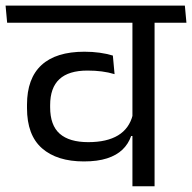

<svg xmlns="http://www.w3.org/2000/svg" viewBox="-38 -652 673 672"><path d="M503 -593.5H425.5V0H503ZM373.5 -572.5H614.5L609 -632.5H368ZM-13 -572.5H564L558 -632.5H-18.5ZM56.5 -273.5Q56.5 -179 109 -133Q161.5 -87 255.5 -87Q303.5 -87 336.8 -97.8Q370 -108.5 390.8 -128.5Q411.5 -148.5 421 -176H430.5L426.5 -249.5Q414.5 -202 375.2 -178.2Q336 -154.5 271 -154.5Q204.5 -154.5 171 -184Q137.5 -213.5 137.5 -276.5V-284Q137.5 -345 170 -375Q202.5 -405 268 -405Q295 -405 318.2 -402Q341.5 -399 363 -392.5L357 -457.5Q336 -464 310.8 -467.5Q285.5 -471 257.5 -471Q158 -471 107.2 -424.2Q56.5 -377.5 56.5 -285.5Z"/></svg>

Font: Anek Devanagari
Style: Regular
Weight: 400
Designer: Kailash Malviya (Devanagari) & Yesha Goshar (Latin)
Foundry: Ek Type
Version: Version 1.003